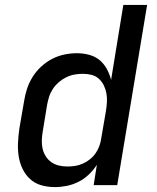

<svg xmlns="http://www.w3.org/2000/svg" viewBox="-20 -755 640 783"><path d="M204 8Q175 8 148.5 0.5Q122 -7 102.5 -25Q83 -43 71.5 -67.5Q60 -92 56 -119Q52 -146 53.5 -174.5Q55 -203 59 -231L78 -341Q82 -367 90 -392Q98 -417 112.5 -440.5Q127 -464 147.5 -483Q168 -502 192 -514.5Q216 -527 242 -532.5Q268 -538 294 -538Q319 -538 343.5 -531.5Q368 -525 386 -510Q404 -495 415.5 -474Q427 -453 433 -429L483 -735H580L458 0H362L375 -83Q361 -61 342 -43Q323 -25 300 -13.5Q277 -2 252.5 3Q228 8 204 8ZM255 -76Q271 -76 287 -78.5Q303 -81 318.5 -88Q334 -95 347.5 -106Q361 -117 370.5 -131Q380 -145 385.5 -160.5Q391 -176 393 -192L412 -302Q415 -320 416 -338.5Q417 -357 414 -374Q411 -391 403.5 -406.5Q396 -422 383.5 -433.5Q371 -445 354 -449.5Q337 -454 318 -454Q301 -454 284 -451Q267 -448 250.5 -440Q234 -432 220 -420Q206 -408 196 -393Q186 -378 180.5 -361Q175 -344 172 -327L154 -217Q151 -200 150.5 -182Q150 -164 154 -147.5Q158 -131 167 -117Q176 -103 189.5 -93.5Q203 -84 220 -80Q237 -76 255 -76Q255 -76 255 -76Q255 -76 255 -76Z"/></svg>

Font: Iosevka Curly MdExObl
Style: Regular
Weight: 500
Width: 7
Italic angle: -9°
Monospace: yes
Designer: Belleve Invis
Foundry: Belleve Invis
Version: Version 11.1.0; ttfautohint (v1.8.3)